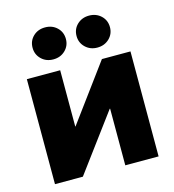

<svg xmlns="http://www.w3.org/2000/svg" viewBox="-111 -842 846 935"><g transform="rotate(-15 312.0 -375.0)"><path d="M573.2 0H405.3V-285.6H403.3L191.4 0H50.8V-529.3H218.8V-245.6H220.2L429.2 -529.3H573.2ZM422.9 -588.9Q387.2 -588.9 363 -612.1Q338.9 -635.3 338.9 -669.4Q338.9 -704.1 363 -727.1Q387.2 -750 422.9 -750Q459 -750 483.2 -727.1Q507.3 -704.1 507.3 -669.4Q507.3 -635.3 483.2 -612.1Q459 -588.9 422.9 -588.9ZM201.2 -588.9Q165 -588.9 141.1 -612.1Q117.2 -635.3 117.2 -669.4Q117.2 -704.1 141.1 -727.1Q165 -750 201.2 -750Q237.3 -750 261.2 -727.1Q285.2 -704.1 285.2 -669.4Q285.2 -635.3 261.2 -612.1Q237.3 -588.9 201.2 -588.9Z"/></g></svg>

Font: Inter 24pt ExtraBold
Style: Regular
Weight: 800
Designer: Rasmus Andersson
Foundry: rsms
Version: Version 4.001;git-66647c0bb